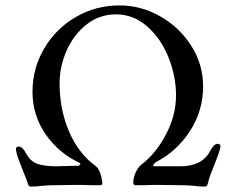

<svg xmlns="http://www.w3.org/2000/svg" viewBox="-20 -684 870 709"><path d="M39 0ZM81 -12 67 -48Q65 -53 52 -86.5Q39 -120 39 -134Q39 -138 41.5 -140.5Q44 -143 48 -143Q57 -143 64 -135.5Q71 -128 79 -113Q94 -87 119.5 -78.5Q145 -70 187 -70L267 -72Q272 -72 274 -74Q276 -76 277 -81Q198 -117 149 -187.5Q100 -258 100 -345Q100 -432 143.5 -505.5Q187 -579 260.5 -621.5Q334 -664 421 -664Q501 -664 572 -623.5Q643 -583 686.5 -514.5Q730 -446 730 -365Q730 -275 681.5 -200Q633 -125 555 -85Q551 -83 547.5 -77Q544 -71 547 -70H643Q724 -69 754 -123Q762 -138 769 -145.5Q776 -153 785 -153Q789 -153 791.5 -150.5Q794 -148 794 -144Q794 -134 783.5 -106.5Q773 -79 771 -74Q753 -31 749 -12Q747 -3 744.5 1Q742 5 735 5Q714 5 694 2Q668 0 655 0L579 -1H543Q529 0 480 0Q472 0 472 -11Q472 -27 481 -47Q490 -67 503 -77Q554 -115 592 -186Q630 -257 630 -332Q630 -402 602.5 -471.5Q575 -541 524 -586Q473 -631 408 -631Q347 -631 299.5 -593.5Q252 -556 226 -497Q200 -438 200 -377Q200 -281 234.5 -199.5Q269 -118 333 -71Q351 -58 358 -11V-9Q358 0 350 0Q302 0 287 -1H250L175 0Q162 0 136 2Q117 5 95 5Q89 5 86.5 2Q84 -1 83 -5.5Q82 -10 81 -12Z"/></svg>

Font: EB Garamond
Style: Regular
Weight: 400
Designer: Georg Duffner and Octavio Pardo
Foundry: Georg Duffner
Version: Version 1.000; ttfautohint (v1.6)